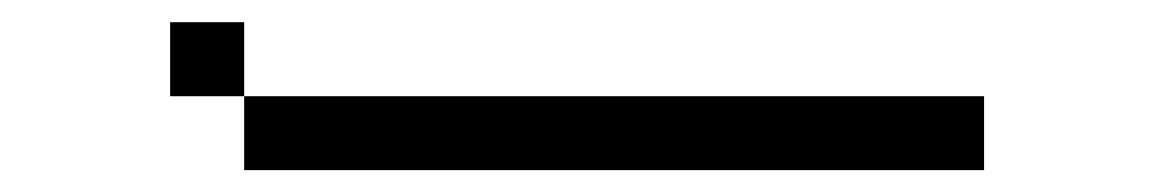

<svg xmlns="http://www.w3.org/2000/svg" viewBox="-20 -620 1040 173"><path d="M866.7 -466.7H200V-533.3H866.7ZM133.3 -533.3V-600H200V-533.3Z"/></svg>

Font: Galmuri14 Regular
Style: Regular
Weight: 400
Designer: Lee Minseo (quiple)
Version: Version 2.399;hotconv 1.1.1;makeotfexe 2.6.0 DEVELOPMENT